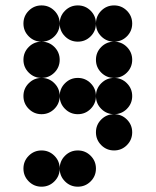

<svg xmlns="http://www.w3.org/2000/svg" viewBox="-20 -704 587 724"><path d="M205.1 -615.2Q205.1 -586.9 185.1 -566.9Q165 -546.9 136.7 -546.9Q108.4 -546.9 88.4 -566.9Q68.4 -586.9 68.4 -615.2Q68.4 -643.6 88.4 -663.6Q108.4 -683.6 136.7 -683.6Q165 -683.6 185.1 -663.6Q205.1 -643.6 205.1 -615.2ZM341.8 -615.2Q341.8 -586.9 321.8 -566.9Q301.8 -546.9 273.4 -546.9Q245.1 -546.9 225.1 -566.9Q205.1 -586.9 205.1 -615.2Q205.1 -643.6 225.1 -663.6Q245.1 -683.6 273.4 -683.6Q301.8 -683.6 321.8 -663.6Q341.8 -643.6 341.8 -615.2ZM478.5 -615.2Q478.5 -586.9 458.5 -566.9Q438.5 -546.9 410.2 -546.9Q381.8 -546.9 361.8 -566.9Q341.8 -586.9 341.8 -615.2Q341.8 -643.6 361.8 -663.6Q381.8 -683.6 410.2 -683.6Q438.5 -683.6 458.5 -663.6Q478.5 -643.6 478.5 -615.2ZM205.1 -478.5Q205.1 -450.2 185.1 -430.2Q165 -410.2 136.7 -410.2Q108.4 -410.2 88.4 -430.2Q68.4 -450.2 68.4 -478.5Q68.4 -506.8 88.4 -526.9Q108.4 -546.9 136.7 -546.9Q165 -546.9 185.1 -526.9Q205.1 -506.8 205.1 -478.5ZM478.5 -478.5Q478.5 -450.2 458.5 -430.2Q438.5 -410.2 410.2 -410.2Q381.8 -410.2 361.8 -430.2Q341.8 -450.2 341.8 -478.5Q341.8 -506.8 361.8 -526.9Q381.8 -546.9 410.2 -546.9Q438.5 -546.9 458.5 -526.9Q478.5 -506.8 478.5 -478.5ZM205.1 -341.8Q205.1 -313.5 185.1 -293.5Q165 -273.4 136.7 -273.4Q108.4 -273.4 88.4 -293.5Q68.4 -313.5 68.4 -341.8Q68.4 -370.1 88.4 -390.1Q108.4 -410.2 136.7 -410.2Q165 -410.2 185.1 -390.1Q205.1 -370.1 205.1 -341.8ZM341.8 -341.8Q341.8 -313.5 321.8 -293.5Q301.8 -273.4 273.4 -273.4Q245.1 -273.4 225.1 -293.5Q205.1 -313.5 205.1 -341.8Q205.1 -370.1 225.1 -390.1Q245.1 -410.2 273.4 -410.2Q301.8 -410.2 321.8 -390.1Q341.8 -370.1 341.8 -341.8ZM478.5 -341.8Q478.5 -313.5 458.5 -293.5Q438.5 -273.4 410.2 -273.4Q381.8 -273.4 361.8 -293.5Q341.8 -313.5 341.8 -341.8Q341.8 -370.1 361.8 -390.1Q381.8 -410.2 410.2 -410.2Q438.5 -410.2 458.5 -390.1Q478.5 -370.1 478.5 -341.8ZM478.5 -205.1Q478.5 -176.8 458.5 -156.7Q438.5 -136.7 410.2 -136.7Q381.8 -136.7 361.8 -156.7Q341.8 -176.8 341.8 -205.1Q341.8 -233.4 361.8 -253.4Q381.8 -273.4 410.2 -273.4Q438.5 -273.4 458.5 -253.4Q478.5 -233.4 478.5 -205.1ZM205.1 -68.4Q205.1 -40 185.1 -20Q165 0 136.7 0Q108.4 0 88.4 -20Q68.4 -40 68.4 -68.4Q68.4 -96.7 88.4 -116.7Q108.4 -136.7 136.7 -136.7Q165 -136.7 185.1 -116.7Q205.1 -96.7 205.1 -68.4ZM341.8 -68.4Q341.8 -40 321.8 -20Q301.8 0 273.4 0Q245.1 0 225.1 -20Q205.1 -40 205.1 -68.4Q205.1 -96.7 225.1 -116.7Q245.1 -136.7 273.4 -136.7Q301.8 -136.7 321.8 -116.7Q341.8 -96.7 341.8 -68.4Z"/></svg>

Font: DatDot
Style: Bold
Weight: 700
Designer: GGBot
Version: 1.00